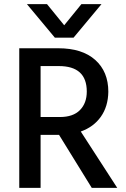

<svg xmlns="http://www.w3.org/2000/svg" viewBox="-20 -907 608 927"><path d="M264 -588H176V-342H269Q333 -342 366 -375.5Q399 -409 399 -465Q399 -588 264 -588ZM176 0H73V-674H261Q377 -674 440 -617.5Q503 -561 503 -464Q502 -393 467 -343.5Q432 -294 370 -272L546 0H423L265 -256H176ZM335 -725H245L110 -887H207L290 -785L373 -887H470Z"/></svg>

Font: Hind Madurai Medium
Style: Regular
Weight: 500
Designer: Jyotish Sonowal
Foundry: Indian Type Foundry
Version: Version 1.001;PS 1.0;hotconv 1.0.86;makeotf.lib2.5.63406; tt